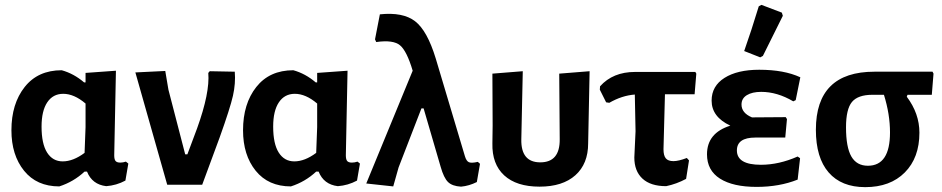

<svg xmlns="http://www.w3.org/2000/svg" viewBox="-20 -760 3875 790"><path d="M224 7Q131 7 79 -57.5Q27 -122 27 -224Q27 -333 81.5 -402Q136 -471 234 -471Q284 -457 326 -421H332V-460L457 -469L450 -121Q450 -104 455.5 -97.5Q461 -91 475 -91Q486 -91 498 -95L508 -87L496 -17Q459 3 417 6Q359 -1 338 -54H328Q283 -12 224 7ZM151 -239Q151 -168 174 -132Q197 -96 238 -96Q281 -96 328 -131L332 -237V-334Q285 -374 240 -374Q198 -374 174.5 -339Q151 -304 151 -239Z M946 -465Q950 -417 938.5 -366Q927 -315 884 -195L812 0H668L537 -462L660 -468L673 -391L742 -125H751L791 -232Q844 -379 837 -460L843 -467Z M1177 7Q1084 7 1032 -57.5Q980 -122 980 -224Q980 -333 1034.5 -402Q1089 -471 1187 -471Q1237 -457 1279 -421H1285V-460L1410 -469L1403 -121Q1403 -104 1408.5 -97.5Q1414 -91 1428 -91Q1439 -91 1451 -95L1461 -87L1449 -17Q1412 3 1370 6Q1312 -1 1291 -54H1281Q1236 -12 1177 7ZM1104 -239Q1104 -168 1127 -132Q1150 -96 1191 -96Q1234 -96 1281 -131L1285 -237V-334Q1238 -374 1193 -374Q1151 -374 1127.5 -339Q1104 -304 1104 -239Z M1598 7 1487 -5 1678 -469Q1654 -550 1626 -573.5Q1598 -597 1528 -587L1523 -598L1543 -701Q1638 -711 1688 -672.5Q1738 -634 1773 -519L1893 -117Q1899 -97 1909.5 -92.5Q1920 -88 1946 -94L1955 -86L1942 -11Q1910 5 1877 8Q1841 6 1823.5 -11Q1806 -28 1793 -74L1723 -314H1714L1620 -71Z M2006 -170 2007 -244 2006 -457 2131 -467 2125 -187Q2123 -92 2203 -92Q2284 -92 2283 -187L2281 -457L2406 -467L2400 -170Q2400 -86 2347.5 -39Q2295 8 2200 8Q2105 8 2054.5 -38.5Q2004 -85 2006 -170Z M2721 6Q2657 6 2623.5 -25Q2590 -56 2590 -112L2595 -220L2592 -371Q2539 -367 2487 -337L2474 -339L2448 -391L2449 -405Q2502 -464 2593 -464H2841L2845 -457L2838 -372H2716L2710 -146Q2710 -120 2719.5 -108.5Q2729 -97 2751 -97Q2772 -97 2806 -110L2815 -100L2803 -24Q2764 -3 2721 6Z M3102 -734 3113 -740 3197 -708 3201 -695Q3172 -636 3119 -530L3108 -524L3042 -550Q3072 -635 3102 -734ZM3093 9Q2996 9 2942.5 -25Q2889 -59 2889 -125Q2889 -213 2985 -243Q2908 -279 2908 -346Q2908 -406 2961 -439.5Q3014 -473 3104 -473Q3206 -473 3273 -442L3254 -348L3244 -343Q3178 -382 3112 -382Q3075 -382 3053 -368.5Q3031 -355 3031 -330Q3031 -295 3074 -277L3213 -278L3218 -270L3211 -194H3088Q3012 -194 3012 -141Q3012 -82 3111 -82Q3185 -82 3262 -116L3272 -109L3262 -21Q3187 9 3093 9Z M3540 10Q3442 10 3389.5 -50.5Q3337 -111 3337 -226Q3337 -465 3578 -465H3817L3821 -457L3814 -370H3714L3711 -362Q3763 -293 3763 -214Q3763 -111 3703 -50.5Q3643 10 3540 10ZM3551 -78Q3642 -78 3642 -215Q3642 -290 3617 -370H3570Q3510 -370 3485.5 -340.5Q3461 -311 3461 -236Q3461 -154 3483 -116Q3505 -78 3551 -78Z"/></svg>

Font: Alegreya Sans SC
Style: Bold
Weight: 700
Designer: Juan Pablo del Peral
Foundry: Huerta Tipografica
Version: Version 2.007